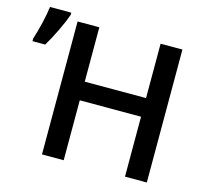

<svg xmlns="http://www.w3.org/2000/svg" viewBox="-142 -873 1072 996"><g transform="rotate(15 394.0 -375.0)"><path d="M728 -713.9V0H610.8V-321.8H281.7V0H165V-713.9H281.7V-421.9H610.8V-713.9ZM-34.7 -554.7V-568.8Q-22 -607.9 -9.3 -660.6Q2.4 -710.4 7.3 -749.5H121.6V-737.8Q109.4 -701.7 85 -650.9Q59.6 -597.7 33.7 -554.7Z"/></g></svg>

Font: Open Sans
Style: SemiBold
Weight: 600
Foundry: Ascender Corporation
Version: Version 1.10